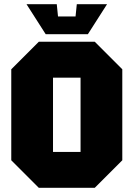

<svg xmlns="http://www.w3.org/2000/svg" viewBox="-20 -900 640 920"><path d="M34 -132V-568L166 -700H434L566 -568V-132L434 0H166ZM234 -528V-172H366V-528ZM348 -880H493L401 -736H199L107 -880H252L258 -821H342Z"/></svg>

Font: Tektur SemiCondensed ExtraBold
Style: Regular
Weight: 800
Width: 4
Designer: Adam Jagosz
Foundry: Adam Jagosz
Version: Version 1.005;gftools[0.9.30]